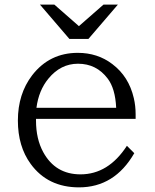

<svg xmlns="http://www.w3.org/2000/svg" viewBox="-20 -788 670 828"><path d="M279.3 -620.1 152.3 -768.1H214.4L320.3 -675.3L426.3 -768.1H488.3L361.3 -620.1ZM135.3 -275.4V-267.6Q135.3 -189 166.5 -131.8Q218.8 -36.1 327.1 -36.1Q447.3 -36.1 527.3 -159.2L559.1 -127.4Q474.1 20 320.8 20Q186 20 112.3 -81.1Q57.1 -156.7 57.1 -268.1Q57.1 -382.8 118.7 -463.4Q193.4 -560.1 315.4 -560.1Q400.9 -560.1 464.4 -511.7Q535.6 -458 557.1 -364.7Q564.9 -331.1 564.9 -295.4V-275.4ZM481 -323.2Q477.1 -406.2 444.3 -449.2Q396 -513.2 316.4 -513.2Q241.7 -513.2 189 -449.2Q147 -398.4 137.2 -323.2Z"/></svg>

Font: BIZ UDPMincho
Style: Regular
Weight: 400
Designer: TypeBank Co., Ltd.
Foundry: Morisawa Inc.
Version: Version 1.06